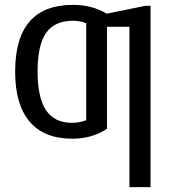

<svg xmlns="http://www.w3.org/2000/svg" viewBox="-20 -558 707 786"><path d="M596.2 208H509.8V-448.2H418V-30.8Q357.4 9.8 275.9 9.8Q160.2 9.8 101.1 -60.3Q42 -130.4 42 -265.1Q42 -538.1 278.8 -538.1Q356.9 -538.1 417 -502L575.2 -534.2H596.2ZM279.8 -473.1Q203.1 -473.1 168.5 -423.1Q133.8 -373 133.8 -265.1Q133.8 -159.2 168.2 -107.2Q202.6 -55.2 274.9 -55.2Q304.7 -55.2 333 -65.9V-462.9Q307.1 -473.1 279.8 -473.1Z"/></svg>

Font: Libra Sans Modern
Style: Regular
Weight: 400
Foundry: Stefan Peev, Context Ltd
Version: Version 1.000